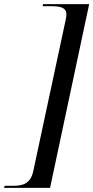

<svg xmlns="http://www.w3.org/2000/svg" viewBox="-73 -780 451 928"><path d="M-53 128H169L358 -760H135L133 -750H176C218 -750 248 -744 248 -710C248 -704 246 -690 244 -682L88 46C75 109 36 118 -8 118H-51Z"/></svg>

Font: Noto Serif Display
Style: Italic
Weight: 400
Italic angle: -12°
Designer: Monotype Design Team
Foundry: Monotype Imaging Inc.
Version: Version 2.009